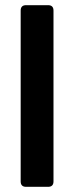

<svg xmlns="http://www.w3.org/2000/svg" viewBox="-20 -723 287 743"><path d="M166 0H81Q60 0 60 -21V-682Q60 -703 81 -703H166Q187 -703 187 -682V-21Q187 0 166 0Z"/></svg>

Font: Rajdhani
Style: Bold
Weight: 700
Designer: Satya Rajpurohit, Jyotish Sonowal
Foundry: Indian Type Foundry
Version: Version 1.201 February 1, 2022